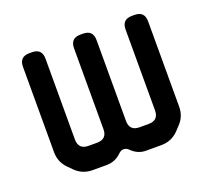

<svg xmlns="http://www.w3.org/2000/svg" viewBox="-92 -598 784 721"><g transform="rotate(-20 300.0 -238.0)"><path d="M95 -19Q123 9 163 9H219Q254 9 279 -16Q288 -25 299 -25Q310 -25 319 -16Q344 9 376 9H438Q478 9 506 -19L522 -36Q550 -64 550 -104V-445Q550 -485 510 -485H500Q460 -485 460 -445V-122Q460 -82 420 -82H384Q344 -82 344 -122V-445Q344 -485 304 -485H294Q254 -485 254 -445V-122Q254 -82 214 -82H180Q140 -82 140 -122V-445Q140 -485 100 -485H90Q50 -485 50 -445V-104Q50 -64 78 -36Z"/></g></svg>

Font: WDXL Lubrifont SC
Style: Regular
Weight: 400
Designer: [WDXL Lubrifont] Copyright 2020-2022 (c) NightFurySL2001, Skr-ZERO; [ZCOOL QingKe HuangYou] Copyright 2018-2022 (c) The 
Version: Version 2.001;hotconv 1.1.1;makeotfexe 2.6.0